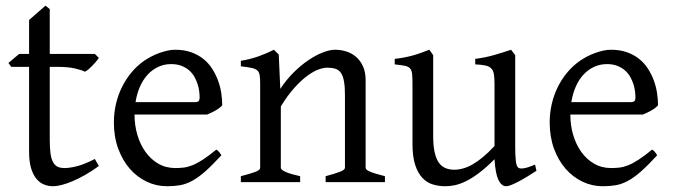

<svg xmlns="http://www.w3.org/2000/svg" viewBox="-20 -645 2390 680"><path d="M330.1 -57.1Q306.2 -39.6 282.7 -26.1Q259.3 -12.7 238 -3.7Q216.8 5.4 198.7 10Q180.7 14.6 168 14.6Q150.9 14.6 135.5 8.3Q120.1 2 108.4 -12.5Q96.7 -26.9 89.8 -50.3Q83 -73.7 83 -107.9V-408.2H20L9.8 -421.9L47.9 -454.1H83V-574.2L141.1 -625L156.2 -612.8V-454.1H315.9L330.1 -439.9Q325.7 -433.1 319.1 -425.5Q312.5 -418 305.7 -410.9Q298.8 -403.8 292.2 -398.4Q285.6 -393.1 280.8 -391.1Q269 -397 245.1 -402.6Q221.2 -408.2 181.6 -408.2H156.2V-149.9Q156.2 -120.6 158.9 -101.3Q161.6 -82 168 -70.6Q174.3 -59.1 184.3 -54.4Q194.3 -49.8 209 -49.8Q226.1 -49.8 252 -56.2Q277.8 -62.5 315.9 -82L330.1 -57.1Z M586.4 -418Q561.5 -418 540.5 -408.2Q519.5 -398.4 503.2 -380.9Q486.8 -363.3 475.8 -338.4Q464.8 -313.5 460 -283.2H668.5Q679.7 -283.2 683.3 -286.9Q687 -290.5 687 -300.8Q687 -309.6 685.5 -321.8Q684.1 -334 679.9 -346.9Q675.8 -359.9 668.7 -372.6Q661.6 -385.3 650.4 -395.3Q639.2 -405.3 623.3 -411.6Q607.4 -418 586.4 -418ZM767.1 -272Q758.3 -262.2 743.7 -253.9Q729 -245.6 713.4 -239.3H456.5V-237.8Q456.5 -201.2 466.6 -167.2Q476.6 -133.3 495.1 -107.2Q513.7 -81.1 540.5 -65.4Q567.4 -49.8 601.1 -49.8Q616.2 -49.8 630.6 -51.5Q645 -53.2 661.6 -59.8Q678.2 -66.4 698.5 -79.6Q718.8 -92.8 746.1 -115.2Q752.4 -111.8 757.1 -105.5Q761.7 -99.1 764.2 -95.2Q731.4 -59.6 706.8 -37.8Q682.1 -16.1 660.4 -4.4Q638.7 7.3 617.4 11Q596.2 14.6 571.3 14.6Q533.7 14.6 499.8 -1.5Q465.8 -17.6 439.9 -47.1Q414.1 -76.7 398.7 -118.4Q383.3 -160.2 383.3 -211.9Q383.3 -244.6 390.6 -276.4Q397.9 -308.1 411.9 -336.4Q425.8 -364.7 445.8 -388.7Q465.8 -412.6 491.2 -430.2Q502 -437.5 515.4 -444.6Q528.8 -451.7 543.5 -457Q558.1 -462.4 572.5 -465.6Q586.9 -468.8 600.1 -468.8Q632.3 -468.8 657 -460Q681.6 -451.2 700.2 -436.3Q718.8 -421.4 731.4 -401.6Q744.1 -381.8 752.2 -359.9Q760.3 -337.9 763.7 -315.2Q767.1 -292.5 767.1 -272Z M1133.3 0V-21Q1168.5 -30.3 1185.1 -37.1Q1201.7 -43.9 1201.7 -50.8V-309.1Q1201.7 -338.9 1198.2 -357.4Q1194.8 -376 1187.5 -386.7Q1180.2 -397.5 1168.2 -401.4Q1156.2 -405.3 1139.2 -405.3Q1124 -405.3 1105.5 -397.9Q1086.9 -390.6 1065.7 -374.5Q1044.4 -358.4 1021.2 -332.3Q998 -306.2 974.6 -268.1V-50.8Q974.6 -43.5 992.9 -35.6Q1011.2 -27.8 1043 -21V0H833V-21Q865.2 -29.3 883.3 -35.9Q901.4 -42.5 901.4 -50.8V-347.2Q901.4 -366.2 899.9 -377.4Q898.4 -388.7 891.8 -395Q885.3 -401.4 871.6 -404.3Q857.9 -407.2 833 -410.2V-429.7Q866.2 -435.1 894.5 -445.1Q922.9 -455.1 950.2 -468.8L967.3 -451.7L972.7 -330.1Q994.1 -362.8 1020 -388.4Q1045.9 -414.1 1072.3 -431.9Q1098.6 -449.7 1123.3 -459.2Q1147.9 -468.8 1167 -468.8Q1188 -468.8 1207.5 -462.4Q1227.1 -456.1 1241.9 -442.9Q1256.8 -429.7 1265.9 -409.4Q1274.9 -389.2 1274.9 -361.8V-50.8Q1274.9 -43.9 1289.8 -37.4Q1304.7 -30.8 1343.3 -21V0Z M1879.9 -40Q1861.8 -28.3 1845.2 -18.3Q1828.6 -8.3 1814.5 -1Q1800.3 6.3 1789.6 10.5Q1778.8 14.6 1772.9 14.6Q1755.9 14.6 1745.1 -8.1Q1734.4 -30.8 1731.4 -81.1Q1701.2 -50.8 1676 -32Q1650.9 -13.2 1629.6 -2.9Q1608.4 7.3 1590.6 11Q1572.8 14.6 1557.1 14.6Q1534.2 14.6 1513.2 8.3Q1492.2 2 1476.1 -14.9Q1460 -31.7 1450.4 -61Q1440.9 -90.3 1440.9 -136.2V-347.2Q1440.9 -370.6 1439.5 -383.5Q1438 -396.5 1431.9 -403.1Q1425.8 -409.7 1413.1 -412.1Q1400.4 -414.6 1377.9 -417V-436.5Q1395.5 -438.5 1410.9 -441.4Q1426.3 -444.3 1440.7 -448.2Q1455.1 -452.1 1469.7 -457.3Q1484.4 -462.4 1500.5 -468.8L1514.2 -449.7V-163.1Q1514.2 -128.9 1519.3 -106Q1524.4 -83 1533.9 -69.3Q1543.5 -55.7 1557.4 -49.8Q1571.3 -43.9 1588.9 -43.9Q1604.5 -43.9 1620.8 -48.6Q1637.2 -53.2 1654.5 -63.2Q1671.9 -73.2 1690.9 -89.1Q1710 -105 1731.4 -127.9V-347.2Q1731.4 -369.1 1729.2 -382.3Q1727.1 -395.5 1719.7 -402.8Q1712.4 -410.2 1699 -413.1Q1685.5 -416 1663.1 -417V-436.5Q1698.2 -440.9 1730.5 -450.2Q1762.7 -459.5 1790 -468.8L1804.7 -449.7V-124Q1804.7 -93.8 1806.9 -74.7Q1809.1 -55.7 1815.9 -50.8Q1821.8 -46.9 1835.9 -49.1Q1850.1 -51.3 1875 -62L1879.9 -40Z M2129.9 -418Q2105 -418 2084 -408.2Q2063 -398.4 2046.6 -380.9Q2030.3 -363.3 2019.3 -338.4Q2008.3 -313.5 2003.4 -283.2H2211.9Q2223.1 -283.2 2226.8 -286.9Q2230.5 -290.5 2230.5 -300.8Q2230.5 -309.6 2229 -321.8Q2227.5 -334 2223.4 -346.9Q2219.2 -359.9 2212.2 -372.6Q2205.1 -385.3 2193.8 -395.3Q2182.6 -405.3 2166.7 -411.6Q2150.9 -418 2129.9 -418ZM2310.5 -272Q2301.8 -262.2 2287.1 -253.9Q2272.5 -245.6 2256.8 -239.3H2000V-237.8Q2000 -201.2 2010 -167.2Q2020 -133.3 2038.6 -107.2Q2057.1 -81.1 2084 -65.4Q2110.8 -49.8 2144.5 -49.8Q2159.7 -49.8 2174.1 -51.5Q2188.5 -53.2 2205.1 -59.8Q2221.7 -66.4 2241.9 -79.6Q2262.2 -92.8 2289.6 -115.2Q2295.9 -111.8 2300.5 -105.5Q2305.2 -99.1 2307.6 -95.2Q2274.9 -59.6 2250.2 -37.8Q2225.6 -16.1 2203.9 -4.4Q2182.1 7.3 2160.9 11Q2139.6 14.6 2114.7 14.6Q2077.1 14.6 2043.2 -1.5Q2009.3 -17.6 1983.4 -47.1Q1957.5 -76.7 1942.1 -118.4Q1926.8 -160.2 1926.8 -211.9Q1926.8 -244.6 1934.1 -276.4Q1941.4 -308.1 1955.3 -336.4Q1969.2 -364.7 1989.3 -388.7Q2009.3 -412.6 2034.7 -430.2Q2045.4 -437.5 2058.8 -444.6Q2072.3 -451.7 2086.9 -457Q2101.6 -462.4 2116 -465.6Q2130.4 -468.8 2143.6 -468.8Q2175.8 -468.8 2200.4 -460Q2225.1 -451.2 2243.7 -436.3Q2262.2 -421.4 2274.9 -401.6Q2287.6 -381.8 2295.7 -359.9Q2303.7 -337.9 2307.1 -315.2Q2310.5 -292.5 2310.5 -272Z"/></svg>

Font: Gentium
Style: Regular
Weight: 400
Designer: J. Victor Gaultney
Version: Version 1.03; 2011; OFL 1.1 release